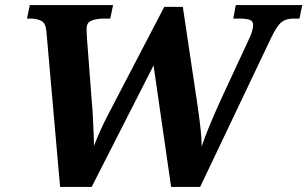

<svg xmlns="http://www.w3.org/2000/svg" viewBox="-20 -734 1207 754"><path d="M162 -613Q159 -644 141.5 -652.5Q124 -661 99 -661H86L97 -714H424L413 -661H390Q358 -661 339 -653Q320 -645 320 -621Q320 -613 320.5 -602Q321 -591 322 -577L341 -328Q343 -311 344.5 -279.5Q346 -248 347.5 -215.5Q349 -183 349 -161Q360 -190 373.5 -220Q387 -250 402 -279L625 -707H698L755 -325Q762 -278 767 -234.5Q772 -191 772 -159Q783 -193 804.5 -244.5Q826 -296 848 -344L959 -583Q974 -615 974 -636Q974 -651 961 -656Q948 -661 919 -661H896L906 -714H1167L1156 -661H1132Q1103 -661 1085.5 -647Q1068 -633 1046 -588L766 0H652L583 -477L340 0H216Z"/></svg>

Font: Noto Serif
Style: Bold Italic
Weight: 700
Italic angle: -12°
Designer: Monotype Design Team
Foundry: Monotype Imaging Inc.
Version: Version 2.013